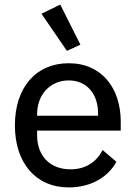

<svg xmlns="http://www.w3.org/2000/svg" viewBox="-20 -806 592 838"><path d="M272 -584 331 -611 243 -786 161 -746ZM280 12C377 12 452 -33 488 -100L428 -151C400 -98 353 -67 288 -67C195 -67 142 -129 142 -215V-236H507V-275C507 -420 425 -530 280 -530C136 -530 45 -423 45 -259C45 -95 136 12 280 12ZM280 -455C358 -455 408 -397 408 -311V-301H142V-308C142 -393 199 -455 280 -455Z"/></svg>

Font: IBM Plex Thai Looped Text
Style: Regular
Weight: 450
Designer: Mike Abbink, Paul van der Laan, Pieter van Rosmalen, Ben Mitchell, Mark Frömberg
Foundry: Bold Monday
Version: Version 1.0